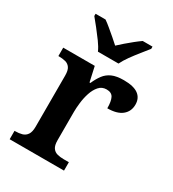

<svg xmlns="http://www.w3.org/2000/svg" viewBox="-185 -868 873 970"><g transform="rotate(30 251.5 -383.0)"><path d="M25 0V-49H28Q51 -49 68.5 -54Q86 -59 96.5 -74.5Q107 -90 107 -121V-419Q107 -449 97 -463.5Q87 -478 70 -482.5Q53 -487 31 -487H28V-536H212L231 -450H236Q249 -480 265.5 -502Q282 -524 308 -535.5Q334 -547 376 -547Q433 -547 460.5 -527Q488 -507 488 -469Q488 -429 459 -405.5Q430 -382 374 -382Q374 -423 363.5 -443Q353 -463 324 -463Q297 -463 280 -443.5Q263 -424 253.5 -395Q244 -366 240.5 -335Q237 -304 237 -283V-116Q237 -87 247 -72.5Q257 -58 274 -53.5Q291 -49 311 -49H342V0ZM190 -606Q180 -629 160.5 -655.5Q141 -682 120.5 -708Q100 -734 84 -753V-766H142Q158 -755 177 -739Q196 -723 215.5 -706.5Q235 -690 250 -676Q265 -690 284 -706.5Q303 -723 323 -739Q343 -755 359 -766H416V-753Q401 -734 380 -708Q359 -682 340 -655.5Q321 -629 310 -606Z"/></g></svg>

Font: Noto Serif Gujarati SemiBold
Style: Regular
Weight: 600
Version: Version 2.102